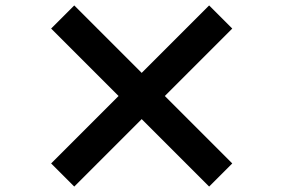

<svg xmlns="http://www.w3.org/2000/svg" viewBox="-20 -735 1040 706"><path d="M749 -49 501 -297 253 -49 168 -134 416 -382 168 -630 253 -715 501 -467 749 -715 834 -630 586 -382 834 -134Z"/></svg>

Font: Noto Sans TC Thin Black
Style: Regular
Weight: 900
Version: Version 2.004-H2;hotconv 1.0.118;makeotfexe 2.5.65603